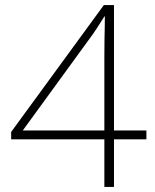

<svg xmlns="http://www.w3.org/2000/svg" viewBox="-20 -738 610 758"><path d="M558 -188H430V0H392V-188H24V-217L390 -718H430V-223H558ZM392 -512Q392 -553 392.5 -580Q393 -607 393.5 -628Q394 -649 394 -673H392Q376 -648 364 -629Q352 -610 332 -583L70 -223H392Z"/></svg>

Font: Noto Sans ExtraLight
Style: Regular
Weight: 200
Designer: Monotype Design Team
Foundry: Monotype Imaging Inc.
Version: Version 2.007